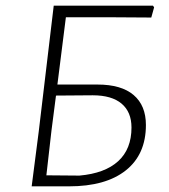

<svg xmlns="http://www.w3.org/2000/svg" viewBox="-20 -659 598 679"><path d="M92 0 117 -194 170 -639H521L525 -633L515 -597L363 -598H213L183 -360H325Q409 -360 452.5 -323Q496 -286 496 -217Q496 -113 425 -56.5Q354 0 224 0ZM162 -197 144 -39 261 -38Q351 -46 398 -89Q445 -132 445 -208Q445 -263 410 -292.5Q375 -322 308 -322L178 -321Z"/></svg>

Font: Alegreya Sans SC Light
Style: Italic
Weight: 300
Italic angle: -7°
Designer: Juan Pablo del Peral
Foundry: Huerta Tipografica
Version: Version 2.007